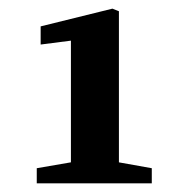

<svg xmlns="http://www.w3.org/2000/svg" viewBox="-20 -842 422 444"><path d="M65 -418V-453L152 -468H247L331 -453V-418ZM144 -418V-748L74 -739V-781L240 -822L255 -816V-418Z"/></svg>

Font: Source Serif 4 18pt
Style: Bold
Weight: 700
Designer: Frank Grießhammer
Foundry: Adobe Systems Incorporated
Version: Version 4.004;hotconv 1.0.116;makeotfexe 2.5.65601